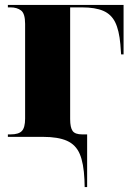

<svg xmlns="http://www.w3.org/2000/svg" viewBox="-20 -556 540 780"><path d="M323 173Q320 107 304 69.5Q288 32 252 16Q216 0 155 0H12V-10H23Q56 -10 69 -24Q82 -38 82 -74V-459Q82 -501 65.5 -513.5Q49 -526 23 -526H12V-536H482V-335H472L469 -376Q464 -433 448 -465.5Q432 -498 399.5 -512Q367 -526 313 -526H265V-72Q265 -38 275 -24Q285 -10 314 -10H334V204H324Z"/></svg>

Font: Noto Serif Display SemiCondensed Black
Style: Regular
Weight: 900
Width: 4
Designer: Monotype Design Team
Foundry: Monotype Imaging Inc.
Version: Version 2.009